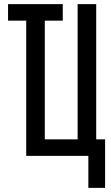

<svg xmlns="http://www.w3.org/2000/svg" viewBox="-20 -755 540 930"><path d="M408 155V0H107V-655H19V-735H284V-655H197V-80H356V-735H446V-80H489V155Z"/></svg>

Font: Iosevka Bendy Medium
Style: Regular
Weight: 500
Monospace: yes
Designer: Belleve Invis
Foundry: Belleve Invis
Version: Version 30.1.2